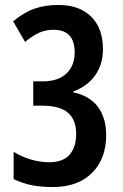

<svg xmlns="http://www.w3.org/2000/svg" viewBox="-20 -744 494 774"><path d="M395 -545Q395 -486 364.5 -441.5Q334 -397 275 -375V-372Q341 -358 374.5 -313.5Q408 -269 408 -199Q408 -104 351 -47Q294 10 193 10Q147 10 110 3Q73 -4 35 -22V-132Q69 -111 106 -100.5Q143 -90 178 -90Q234 -90 260.5 -120.5Q287 -151 287 -204Q287 -261 254 -289.5Q221 -318 150 -318H114V-416H152Q214 -416 247.5 -447.5Q281 -479 281 -533Q281 -624 196 -624Q164 -624 137.5 -612Q111 -600 81 -575L33 -658Q76 -694 119 -709Q162 -724 216 -724Q299 -724 347 -677.5Q395 -631 395 -545Z"/></svg>

Font: Noto Sans Lao UI ExtCond SemBd
Style: Regular
Weight: 600
Width: 2
Designer: Monotype Design Team
Foundry: Monotype Imaging Inc.
Version: Version 2.000; ttfautohint (v1.8.4.7-5d5b)